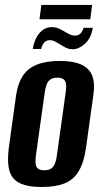

<svg xmlns="http://www.w3.org/2000/svg" viewBox="-20 -750 411 778"><path d="M150 7.7Q109 7.7 80.6 -0.1Q52.1 -7.8 35.6 -25.8Q19.1 -43.8 14.5 -75.5Q9.9 -107.1 16.3 -155.7L45.5 -365.9Q52.6 -412.9 72.8 -443.2Q93 -473.5 129.7 -488.3Q166.4 -503 222 -503Q264 -503 292.5 -494.6Q320.9 -486.1 337.3 -469.2Q353.6 -452.2 358.5 -426.5Q363.5 -400.8 358.5 -365.9L329.2 -156.4Q320.5 -91.6 298.7 -56Q277 -20.4 240.5 -6.4Q204 7.7 150 7.7ZM159.5 -60Q177.5 -60 187.6 -67.3Q197.6 -74.6 202.9 -88Q208.1 -101.3 210.1 -117.7L246.5 -377.9Q249.1 -395 247.8 -407.9Q246.5 -420.7 238.3 -428Q230.2 -435.3 212.2 -435.3Q194.1 -435.3 184.1 -428Q174 -420.7 169.1 -407.9Q164.2 -395 161.6 -377.9L125.2 -117.7Q123.2 -101.3 124.2 -88Q125.2 -74.6 133.3 -67.3Q141.5 -60 159.5 -60ZM274.8 -550.5Q259.4 -550.5 247.6 -556.4Q235.9 -562.3 223.2 -570.3Q213.5 -576.6 203.1 -581.9Q192.7 -587.2 180.7 -587.2Q168 -587.2 159.2 -577.5Q150.4 -567.8 146.5 -551.5H112.8Q118.8 -590.9 139.6 -615.5Q160.4 -640 189.2 -640Q205.3 -640 218 -634.3Q230.7 -628.7 242.8 -621.4Q253.1 -615 262.9 -610.4Q272.6 -605.7 283.3 -605.7Q298 -605.7 306.1 -614.4Q314.3 -623.1 318.9 -637.3H356Q349.3 -595.5 324.4 -573Q299.5 -550.5 274.8 -550.5ZM140 -672 147.5 -730H353.3L345.8 -672Z"/></svg>

Font: Alumni Sans Thin
Style: Italic
Weight: 100
Italic angle: -8°
Designer: Robert E. Leuschke
Foundry: Robert E. Leuschke
Version: Version 1.016